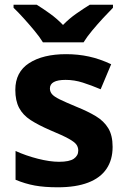

<svg xmlns="http://www.w3.org/2000/svg" viewBox="-20 -786 537 816"><path d="M458.6 -161.8Q458.6 -106.8 432.6 -68.4Q406.6 -29.9 354.7 -10Q302.7 10 225.9 10Q168.9 10 127.9 2.5Q86.9 -5 46.1 -22V-144.3Q89.9 -124.4 140.8 -111.4Q191.7 -98.4 230.9 -98.4Q275.2 -98.4 293.9 -111.5Q312.6 -124.7 312.6 -145.9Q312.6 -160 305 -171.1Q297.5 -182.2 272.4 -196.2Q247.4 -210.2 194.4 -232.2Q143.4 -254.2 110.3 -275.6Q77.2 -297.1 61.2 -327.6Q45.1 -358 45.1 -404Q45.1 -479.9 104 -517.9Q163 -555.8 260.9 -555.8Q311.8 -555.8 357.8 -545.8Q403.7 -535.9 452.5 -513L407.8 -406.6Q367.9 -423.5 331.8 -435Q295.8 -446.5 258.8 -446.5Q225.4 -446.5 208.7 -437.3Q192.1 -428.2 192.1 -410Q192.1 -396.8 200.6 -386.3Q209.2 -375.7 233.8 -363.6Q258.4 -351.6 306.4 -331.6Q353.5 -312.6 387.5 -292.1Q421.6 -271.6 440.1 -241.1Q458.6 -210.7 458.6 -161.8ZM162.5 -606Q148.5 -629 126 -656Q103.6 -683 80 -709Q56.5 -735 37.6 -753V-766H135.9Q161.9 -750 191.9 -728.4Q221.9 -706.9 247.8 -679.9Q273.9 -706.9 304.8 -728.4Q335.8 -750 361.8 -766H460.1V-753Q442.1 -735 418.1 -709Q394.1 -683 371.6 -656Q349.1 -629 335.1 -606Z"/></svg>

Font: Noto Sans Hebrew
Style: Regular
Weight: 400
Designer: Monotype Design Team
Foundry: Monotype Imaging Inc.
Version: Version 2.003;January 10, 2023;FontCreator 14.0.0.2877 64-bi